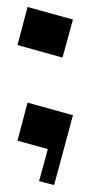

<svg xmlns="http://www.w3.org/2000/svg" viewBox="-20 -439 259 550"><path d="M189 -109 168 -31 135 91 92 80 117 -12 30 -36 59 -145ZM159 -274 30 -310 59 -419 189 -383Z"/></svg>

Font: Blaka Ink
Style: Regular
Weight: 400
Designer: Mohamed Gaber
Foundry: Kief Type Foundry
Version: Version 1.003; ttfautohint (v1.8.4.7-5d5b)